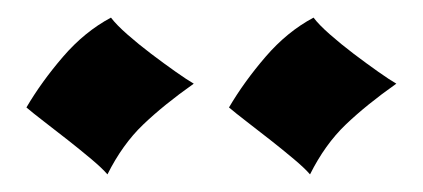

<svg xmlns="http://www.w3.org/2000/svg" viewBox="-20 -772 480 218"><path d="M10 -650Q27 -679 51.5 -707.5Q76 -736 106 -752Q112 -744 124.5 -733Q137 -722 151.5 -711Q166 -700 179.5 -690.5Q193 -681 200 -677Q166 -653 142.5 -630.5Q119 -608 102 -574Q96 -581 83.5 -591.5Q71 -602 57 -613Q43 -624 30 -634Q17 -644 10 -650ZM240 -650Q257 -679 281.5 -707.5Q306 -736 336 -752Q342 -744 354.5 -733Q367 -722 381.5 -711Q396 -700 409.5 -690.5Q423 -681 430 -677Q396 -653 372.5 -630.5Q349 -608 332 -574Q326 -581 313.5 -591.5Q301 -602 287 -613Q273 -624 260 -634Q247 -644 240 -650Z"/></svg>

Font: New Rocker
Style: Regular
Weight: 400
Designer: Pablo Impallari, Brenda Gallo, Rodrigo Fuenzalida
Foundry: Pablo Impallari, Brenda Gallo, Rodrigo Fuenzalida
Version: Version 1.000; ttfautohint (v0.93) -l 8 -r 50 -G 200 -x 14 -